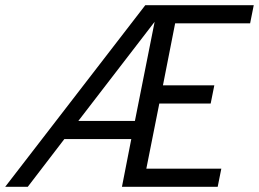

<svg xmlns="http://www.w3.org/2000/svg" viewBox="-61 -720 998 740"><path d="M614 -630 567 -391H765L751 -321H553L503 -70H792L778 0H409L445 -184H187L46 0H-41L499 -700H917L903 -630ZM241 -254H459L535 -636Z"/></svg>

Font: Albert Sans
Style: Italic
Weight: 400
Italic angle: -11.25°
Designer: Andreas Rasmussen
Foundry: a.Foundry
Version: Version 1.025